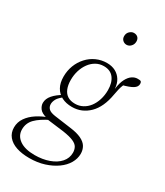

<svg xmlns="http://www.w3.org/2000/svg" viewBox="-258 -824 1000 1162"><g transform="rotate(30 242.0 -242.5)"><path d="M149 244Q97 244 58.5 231Q20 218 -1.5 192Q-23 166 -23 129Q-23 92 -2 61.5Q19 31 54.5 8Q90 -15 131 -29L146 -20Q86 9 55.5 40Q25 71 25 115Q25 159 62.5 185.5Q100 212 168 212Q223 212 267.5 196Q312 180 337.5 151Q363 122 363 84Q363 63 354 46.5Q345 30 319.5 19Q294 8 247 1L143 -12Q138 -13 131.5 -13.5Q125 -14 118 -16V-20Q82 -29 68 -48Q54 -67 54 -87Q54 -116 76.5 -142Q99 -168 139 -191V-200L156 -186Q119 -159 109 -140Q99 -121 99 -105Q99 -86 111.5 -73Q124 -60 157 -55L273 -39Q322 -33 352 -18.5Q382 -4 394.5 17.5Q407 39 407 66Q407 100 388.5 132Q370 164 335 189Q300 214 253 229Q206 244 149 244ZM218 -153Q177 -153 146.5 -168.5Q116 -184 99.5 -214Q83 -244 83 -287Q83 -329 97 -365.5Q111 -402 137 -430.5Q163 -459 197.5 -474.5Q232 -490 271 -490Q305 -490 330.5 -476.5Q356 -463 371.5 -438Q387 -413 389 -378V-377Q395 -423 409 -449.5Q423 -476 441 -488Q459 -500 478 -500Q486 -500 492 -499.5Q498 -499 502 -496Q504 -494 505.5 -490Q507 -486 507 -480Q507 -459 484 -445Q461 -431 410 -418L431 -442Q425 -429 419.5 -415Q414 -401 410 -384.5Q406 -368 402 -345Q394 -298 377.5 -262Q361 -226 336.5 -202Q312 -178 282.5 -165.5Q253 -153 218 -153ZM225 -179Q253 -179 277.5 -192Q302 -205 319.5 -228Q337 -251 347 -282.5Q357 -314 357 -350Q357 -402 333.5 -433Q310 -464 264 -464Q234 -464 209.5 -450Q185 -436 167.5 -412Q150 -388 140.5 -357.5Q131 -327 131 -292Q131 -256 141.5 -230.5Q152 -205 172.5 -192Q193 -179 225 -179ZM316 -644Q301 -644 289.5 -654.5Q278 -665 278 -683Q278 -703 291.5 -716Q305 -729 321 -729Q338 -729 348.5 -719Q359 -709 359 -691Q359 -671 346 -657.5Q333 -644 316 -644Z"/></g></svg>

Font: Source Serif 4 18pt Light
Style: Italic
Weight: 300
Italic angle: -12°
Designer: Frank Grießhammer
Foundry: Adobe Systems Incorporated
Version: Version 4.004;hotconv 1.0.116;makeotfexe 2.5.65601